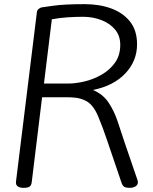

<svg xmlns="http://www.w3.org/2000/svg" viewBox="-20 -892 739 926"><path d="M94 14Q78 14 67.5 8Q57 2 57 -11V-15L158 -834Q159 -843 167 -849.5Q175 -856 185 -857Q185 -857 238 -864.5Q291 -872 388 -872Q460 -872 517 -851Q574 -830 607.5 -787.5Q641 -745 641 -678Q641 -598 584.5 -538Q528 -478 428 -458Q477 -438 504.5 -396Q532 -354 548.5 -303Q565 -252 582 -202L644 -21Q645 -18 645 -13Q645 0 633.5 7Q622 14 605 14Q589 14 580.5 9.5Q572 5 567 -8L497 -214Q476 -277 453.5 -330.5Q431 -384 399 -403Q386 -411 364.5 -417Q343 -423 297 -423H183L133 -13Q131 3 122 8.5Q113 14 94 14ZM192 -489H309Q344 -489 387 -499Q430 -509 469.5 -531.5Q509 -554 534.5 -589.5Q560 -625 560 -676Q560 -720 534.5 -750Q509 -780 468 -795.5Q427 -811 381 -811Q344 -811 306 -808.5Q268 -806 230 -799Z"/></svg>

Font: Kite One
Style: Regular
Weight: 400
Designer: Eduardo Rodriguez Tunni
Foundry: Eduardo Rodriguez Tunni
Version: Version 1.002; ttfautohint (v1.8.4.7-5d5b);gftools[0.9.23]